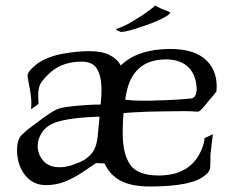

<svg xmlns="http://www.w3.org/2000/svg" viewBox="-20 -666 850 698"><path d="M526 12Q458 12 418.5 -9Q379 -30 360 -72L329 -73Q307 -58 279.5 -39.5Q252 -21 219 -7Q186 7 147 7Q100 7 71 -29.5Q42 -66 42 -121Q42 -159 59.5 -176Q77 -193 95 -206Q105 -213 122 -226Q139 -239 157.5 -251.5Q176 -264 188 -269Q203 -275 231.5 -278.5Q260 -282 291.5 -284Q323 -286 346 -286Q349 -315 349 -339Q349 -388 333 -415Q317 -442 277 -442Q211 -442 167 -406Q145 -387 131.5 -368.5Q118 -350 119 -317L120 -288L93 -269Q93 -274 93.5 -279.5Q94 -285 94 -289Q94 -305 92 -320.5Q90 -336 86 -356Q83 -373 81.5 -380Q80 -387 80 -390Q80 -402 94.5 -416Q109 -430 119 -437Q156 -461 207.5 -470.5Q259 -480 305 -480Q351 -480 378.5 -466Q406 -452 419 -428Q481 -488 599 -488Q689 -488 732 -445Q773 -404 767 -334Q763 -328 755 -318.5Q747 -309 735 -295Q722 -278 712.5 -268.5Q703 -259 698 -260Q687 -261 674.5 -261.5Q662 -262 649 -262Q626 -262 607 -261.5Q588 -261 568 -261Q547 -261 518 -260Q489 -259 464 -257.5Q439 -256 429 -255Q426 -215 426 -183Q426 -106 453.5 -67Q481 -28 557 -28Q689 -28 722 -149Q723 -154 723 -158Q723 -162 724 -164L754 -178Q753 -169 750.5 -151Q748 -133 745 -103Q745 -93 745 -81Q745 -69 744 -54Q741 -41 728 -31Q705 -9 653.5 1.5Q602 12 526 12ZM501 -300Q512 -300 525.5 -300Q539 -300 554 -301Q596 -302 626.5 -304Q657 -306 676 -308Q692 -311 695 -337Q695 -391 666 -420.5Q637 -450 583 -450Q478 -450 446 -354Q442 -340 439.5 -329Q437 -318 435 -304Q445 -302 461.5 -301Q478 -300 501 -300ZM197 -58Q219 -58 244 -66.5Q269 -75 287 -85Q313 -103 322.5 -122Q332 -141 335 -169.5Q338 -198 342 -242Q282 -240 243.5 -234.5Q205 -229 182 -221Q149 -209 133 -185Q117 -161 117 -135Q117 -105 137.5 -81.5Q158 -58 197 -58ZM419 -550Q402 -556 402 -559Q402 -559 404 -561Q436 -572 464 -589.5Q492 -607 500 -612Q541 -641 544 -646Q565 -634 580 -629Q599 -622 599 -620Q599 -617 588 -609Q561 -591 501 -571Q443 -550 419 -550Z"/></svg>

Font: Luxurious Roman
Style: Regular
Weight: 400
Designer: Robert E. Leuschke
Foundry: Robert E. Leuschke
Version: Version 1.010; ttfautohint (v1.8.3)